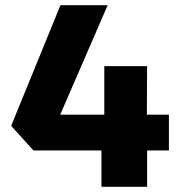

<svg xmlns="http://www.w3.org/2000/svg" viewBox="-20 -720 695 740"><path d="M631 -140H547V0H371V-140H109L23 -235L213 -700H395L212 -278H382V-465H547L546 -278H631Z"/></svg>

Font: REM
Style: Bold
Weight: 700
Designer: Octavio Pardo
Foundry: Ashler Design
Version: Version 1.005;gftools[0.9.28]